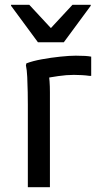

<svg xmlns="http://www.w3.org/2000/svg" viewBox="-20 -780 424 800"><path d="M96 0V-344Q96 -364 95.5 -396Q95 -428 93.5 -459Q92 -490 88 -508L90 -516Q116 -526 154.5 -533Q193 -540 231.5 -544Q270 -548 296 -548Q320 -548 335 -547Q350 -546 360 -544V-464H352Q339 -466 321 -467Q303 -468 288 -468Q257 -468 223 -463Q189 -458 164 -453L182 -478Q188 -445 188 -396V0ZM138 -604 26 -756V-760H102L192 -663L282 -760H358V-756L246 -604Z"/></svg>

Font: Kufam
Style: Regular
Weight: 400
Designer: Wael Morcos, Artur Schmal
Foundry: Original Type
Version: Version 1.301; ttfautohint (v1.8.3)